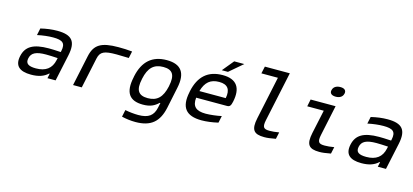

<svg xmlns="http://www.w3.org/2000/svg" viewBox="-71 -1262 4343 2021"><g transform="rotate(15 2100.0 -252.0)"><path d="M409 -509C350 -509 292 -501 229 -486L213 -410C273 -423 334 -430 385 -430C488 -430 523 -403 504 -315L501 -302C440 -306 395 -307 370 -307C201 -307 122 -259 99 -150C76 -42 132 9 259 9C341 9 398 -11 442 -52H448L437 0H526L588 -290C621 -447 570 -509 409 -509ZM188 -150C201 -212 250 -237 360 -237C389 -237 441 -235 486 -232L481 -209C461 -115 399 -68 292 -68C207 -68 176 -93 188 -150Z M1075 -430C1107 -430 1163 -429 1209 -427L1225 -502C1177 -507 1128 -509 1076 -509C887 -509 815 -464 787 -334L716 0H811L882 -334C899 -412 942 -430 1075 -430Z M1313 -256 1311 -244C1274 -72 1329 9 1478 9C1560 9 1603 -15 1646 -55H1653L1642 -3C1623 87 1572 127 1460 127C1415 127 1360 121 1316 112L1300 188C1352 200 1399 206 1450 206C1619 206 1702 132 1736 -26L1784 -256C1820 -425 1760 -509 1603 -509C1445 -509 1349 -425 1313 -256ZM1400 -247 1401 -253C1427 -376 1483 -430 1586 -430C1688 -430 1721 -376 1695 -253L1694 -247C1667 -124 1612 -70 1510 -70C1407 -70 1373 -124 1400 -247Z M2389 -268C2422 -422 2366 -509 2212 -509C2053 -509 1957 -425 1921 -256L1919 -244C1883 -73 1946 9 2118 9C2169 9 2235 1 2297 -14L2313 -90C2266 -79 2189 -70 2142 -70C2035 -70 1992 -111 2002 -207H2337C2370 -207 2379 -223 2389 -268ZM2017 -283C2046 -385 2100 -430 2195 -430C2289 -430 2323 -379 2304 -283ZM2188 -556H2255L2400 -680H2290Z M2838 -70C2773 -70 2756 -88 2773 -169L2888 -710H2616L2599 -632H2779L2680 -165C2652 -33 2686 9 2801 9C2836 9 2865 5 2925 -6L2941 -80C2901 -73 2866 -70 2838 -70Z M3438 -70C3373 -70 3356 -88 3373 -169L3443 -500H3171L3155 -422H3335L3280 -165C3252 -33 3286 9 3401 9C3436 9 3465 5 3525 -6L3541 -80C3501 -73 3466 -70 3438 -70ZM3357 -651C3350 -618 3372 -597 3418 -597C3463 -597 3492 -618 3499 -651L3500 -653C3507 -687 3486 -708 3441 -708C3395 -708 3365 -687 3358 -653Z M4009 -509C3950 -509 3892 -501 3829 -486L3813 -410C3873 -423 3934 -430 3985 -430C4088 -430 4123 -403 4104 -315L4101 -302C4040 -306 3995 -307 3970 -307C3801 -307 3722 -259 3699 -150C3676 -42 3732 9 3859 9C3941 9 3998 -11 4042 -52H4048L4037 0H4126L4188 -290C4221 -447 4170 -509 4009 -509ZM3788 -150C3801 -212 3850 -237 3960 -237C3989 -237 4041 -235 4086 -232L4081 -209C4061 -115 3999 -68 3892 -68C3807 -68 3776 -93 3788 -150Z"/></g></svg>

Font: LT Wave Mono
Style: Italic
Weight: 400
Designer: Daniel Lyons
Version: Version 2.5 (Glyphs App)